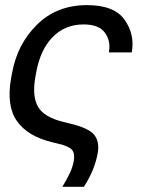

<svg xmlns="http://www.w3.org/2000/svg" viewBox="-20 -548 552 738"><path d="M219.7 169.9H302.7Q324.2 135.7 337.2 103.8Q350.1 71.8 355.5 41Q363.3 -2.9 342.5 -29.3Q321.8 -55.7 248.5 -73.2L224.6 -79.1Q149.4 -97.2 126.2 -137.5Q103 -177.7 115.7 -250.5L119.1 -269.5Q134.8 -356.9 182.4 -405.5Q230 -454.1 301.3 -454.1Q359.9 -454.1 383.1 -422.4Q406.2 -390.6 398.9 -349.1L398.4 -346.7H486.3L486.8 -349.1Q498.5 -415.5 459 -471.9Q419.4 -528.3 314.5 -528.3Q197.8 -528.3 121.6 -452.6Q45.4 -377 25.9 -264.6L22.5 -246.6Q3.9 -140.1 45.7 -81.8Q87.4 -23.4 181.6 -1L204.1 4.4Q243.7 13.7 256.1 27.3Q268.6 41 263.7 69.8Q259.3 95.2 247.3 119.6Q235.4 144 219.7 169.9Z"/></svg>

Font: Roboto Flex
Style: wght 400 wdth 100 opsz 14.0 GRAD 0.00 slnt -10.00 XTRA 468 XOPQ 96 YOPQ 79 YTLC 514 YTUC 712 YTAS 750 YTDE -203.00 YTFI 738
Weight: 400
Italic angle: -10°
Designer: Berlow after Robertson
Foundry: Google
Version: Version 3.100